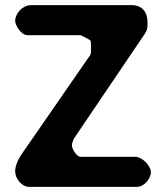

<svg xmlns="http://www.w3.org/2000/svg" viewBox="-20 -727 645 747"><path d="M39 -60C39 -33 64 0 93 0H513C540 0 567 -31 567 -57C567 -83 532 -117 507 -117H293C279 -117 260 -147 260 -160V-167C261 -171 266 -185 267 -187L533 -580C554 -610 554 -613 554 -641C554 -678 534 -707 493 -707H100C69 -707 39 -675 39 -646C39 -627 64 -590 87 -590H293C295 -590 318 -578 327 -573C328 -573 333 -568 333 -567C334 -563 334 -547 334 -543C334 -533 336 -516 327 -507C291 -455 123 -212 87 -160C67 -131 39 -97 39 -60Z"/></svg>

Font: Asimov Print
Style: Regular
Weight: 500
Designer: Google
Version: Version 2.000980: 2014